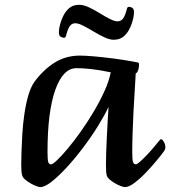

<svg xmlns="http://www.w3.org/2000/svg" viewBox="-20 -751 695 784"><path d="M144.5 13Q139.5 13 128.3 8.9Q117.1 4.8 104.7 -2.4Q92.2 -9.6 82.4 -18.1Q72.7 -26.5 70.4 -35.1Q66.7 -47.8 66.7 -78.1Q66.7 -96.8 67.7 -130.4Q68.7 -163.9 71.2 -204.7Q73.7 -245.5 79.7 -286.4Q85.7 -327.3 95.7 -361.7Q105.7 -396 120.7 -417Q157.4 -466.7 203 -495.3Q248.7 -524 306.7 -524Q325.9 -524 362.2 -521Q398.4 -517.9 445.4 -511.9Q492.4 -505.9 542.5 -496Q544.4 -495.7 546.1 -494.4Q547.7 -493.1 547.7 -487.5Q547.7 -472.4 543.1 -462Q538.5 -451.7 534.2 -451.7Q534.2 -448.7 532.8 -426.2Q531.5 -403.7 529.3 -368Q527.1 -332.4 524.9 -290.6Q522.7 -248.8 521.4 -206.9Q520 -165.1 520 -131.3Q520 -97.5 523.2 -88.9Q526.4 -80.2 534.5 -80.2Q540.2 -80.2 553 -91.8Q565.8 -103.4 581.2 -119.6Q596.6 -135.9 609.7 -151.7Q622.8 -167.6 629.3 -175.4Q632.8 -179.3 634.2 -181Q635.5 -182.7 637.8 -182.7Q642.4 -182.7 648.8 -172.1Q655.2 -161.5 655.2 -150Q655.2 -145.7 654 -141.7Q652.7 -137.6 649.8 -133.8Q639.3 -119 619.1 -94.7Q598.9 -70.4 575 -45.5Q551 -20.5 528.5 -3.8Q506.1 13 489.8 13Q484.8 13 473.6 8.9Q462.4 4.8 449.9 -2.4Q437.5 -9.6 427.7 -18.1Q418 -26.5 415.7 -35.1Q414 -42 413.3 -52.5Q412.7 -63 412.7 -78.1Q412.7 -97 413.5 -126Q414.4 -155 416.1 -188.3Q417.7 -221.6 419.6 -254.6Q421.5 -287.6 423.2 -314.5Q406.5 -278.9 379.1 -234.9Q351.8 -190.9 318.8 -147.4Q285.9 -103.8 252.5 -67.5Q219.1 -31.3 190.8 -9.1Q162.5 13 144.5 13ZM188.5 -79.9Q195.3 -79.9 213.7 -97.5Q232.2 -115.1 257.4 -145.2Q282.6 -175.2 309.9 -213.9Q337.2 -252.5 362.4 -294.7Q387.5 -336.9 406.4 -378.5Q425.3 -420.1 432.2 -455.7Q385.3 -465.5 350.9 -469.1Q316.6 -472.7 292.5 -472.7Q237 -472.7 205.5 -383.3Q174 -294 174 -130.7Q174 -97.2 177.2 -88.6Q180.4 -79.9 188.5 -79.9ZM443.3 -588.7Q427.8 -588.7 406.3 -598.7Q384.9 -608.6 362.1 -622.4Q339.4 -636.1 319.7 -646.1Q300 -656.1 287.4 -656.1Q273 -656.1 264.7 -644Q256.4 -632 249.5 -604.7Q247.6 -596.8 241.4 -596.8Q233.5 -596.8 227 -601.5Q220.5 -606.1 220.5 -617.5Q220.5 -637.5 228.5 -661.6Q236.5 -685.7 247 -700.5Q258.9 -717.5 272.2 -724.4Q285.6 -731.3 304.3 -731.3Q321 -731.3 342.7 -721.3Q364.3 -711.3 386.4 -697.6Q408.5 -683.9 428 -673.9Q447.6 -663.9 459.5 -663.9Q474.6 -663.9 482.9 -675.8Q491.2 -687.6 498.1 -714.6Q500 -723.2 506.2 -723.2Q514.1 -723.2 520.6 -718.5Q527.1 -713.9 527.1 -702.4Q527.1 -682.5 519.2 -658.6Q511.4 -634.6 500.6 -619.4Q488.7 -602.7 475.4 -595.7Q462 -588.7 443.3 -588.7Z"/></svg>

Font: Briem Hand Thin
Style: Regular
Weight: 100
Designer: Gunnlaugur SE Briem, Eben Sorkin
Foundry: Sorkin Type Co.
Version: Version 1.003